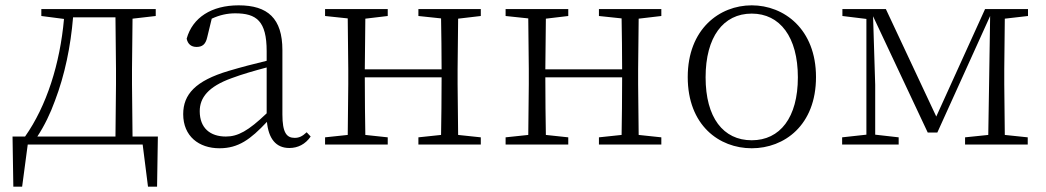

<svg xmlns="http://www.w3.org/2000/svg" viewBox="-20 -542 3921 720"><path d="M135 -482 220 -471C205 -303 155 -145 74 -30H27L30 158H63L84 0H515L535 158H569L572 -30H477L475 -226V-283L477 -472L564 -482V-508H135ZM413 -30H120C147 -71 169 -117 186 -164C223 -261 245 -368 254 -477H413L415 -283V-226Z M1065 13C1097 13 1125 -1 1145 -30L1130 -46C1114 -31 1102 -25 1085 -25C1055 -25 1039 -44 1039 -113V-354C1039 -473 984 -522 875 -522C773 -522 702 -476 680 -397C684 -377 697 -366 717 -366C738 -366 751 -375 757 -402L774 -472C804 -486 833 -492 862 -492C942 -492 980 -463 980 -350V-314C934 -303 884 -290 837 -276C713 -239 667 -188 667 -114C667 -31 726 14 803 14C874 14 919 -19 981 -85C987 -23 1014 13 1065 13ZM980 -117C911 -51 872 -30 827 -30C768 -30 729 -62 729 -125C729 -175 760 -217 849 -249C889 -264 935 -277 980 -289Z M1549 -482 1634 -473C1635 -419 1636 -341 1636 -282H1348L1350 -472L1434 -482V-508H1199V-482L1284 -473L1286 -283V-226L1284 -36L1199 -27V0H1434V-27L1350 -36C1349 -91 1348 -175 1348 -252H1636C1636 -175 1635 -90 1634 -36L1549 -27V0H1783V-27L1698 -36L1696 -226V-283L1698 -472L1783 -482V-508H1549Z M2226 -482 2311 -473C2312 -419 2313 -341 2313 -282H2025L2027 -472L2111 -482V-508H1876V-482L1961 -473L1963 -283V-226L1961 -36L1876 -27V0H2111V-27L2027 -36C2026 -91 2025 -175 2025 -252H2313C2313 -175 2312 -90 2311 -36L2226 -27V0H2460V-27L2375 -36L2373 -226V-283L2375 -472L2460 -482V-508H2226Z M2799 14C2921 14 3040 -72 3040 -253C3040 -433 2920 -522 2799 -522C2678 -522 2559 -433 2559 -253C2559 -72 2677 14 2799 14ZM2799 -16C2692 -16 2626 -101 2626 -252C2626 -403 2692 -491 2799 -491C2905 -491 2972 -403 2972 -252C2972 -101 2905 -16 2799 -16Z M3229 0H3350V-27L3262 -37V-224L3254 -481L3459 -45H3495L3693 -482L3689 -223L3686 -36L3599 -27V0H3834V-27L3748 -36L3746 -226V-283L3748 -472L3835 -482V-508H3674L3491 -105L3302 -508H3139V-482L3229 -471V-37L3138 -27V0Z"/></svg>

Font: Noto Serif CJK SC ExtraLight
Style: Regular
Weight: 200
Designer: Ryoko NISHIZUKA 西塚涼子 (kana & ideographs); Frank Grießhammer (Latin, Greek & Cyrillic); Wenlong ZHANG 张文龙 (bopomofo); San
Foundry: Adobe
Version: Version 2.001;hotconv 1.1.0;makeotfexe 2.6.0